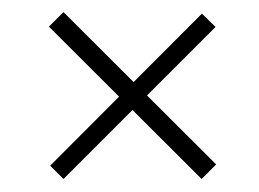

<svg xmlns="http://www.w3.org/2000/svg" viewBox="-20 -436 418 310"><path d="M305.5 -147 59 -393 82.5 -416.5 329 -170.5ZM82.5 -147 61 -168.5 306 -414 328 -392.5Z"/></svg>

Font: Imbue Light
Style: Regular
Weight: 300
Designer: Tyler Finck
Foundry: Etcetera Type Company
Version: Version 1.102